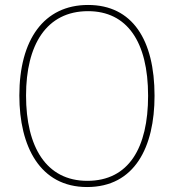

<svg xmlns="http://www.w3.org/2000/svg" viewBox="-20 -744 702 774"><path d="M603 -358C603 -583 514 -724 335 -724C157 -724 58 -584 58 -359C58 -154 141 10 331 10C523 10 603 -151 603 -358ZM85 -359C85 -563 167 -699 335 -699C492 -699 577 -576 577 -358C577 -148 499 -15 332 -15C166 -15 85 -152 85 -359Z"/></svg>

Font: Noto Sans Armenian SemiCondensed Thin
Style: Regular
Weight: 100
Width: 4
Designer: Monotype Design Team
Foundry: Monotype Imaging Inc.
Version: Version 2.008